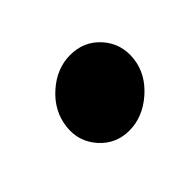

<svg xmlns="http://www.w3.org/2000/svg" viewBox="-54 -239 332 332"><g transform="rotate(-45 112.5 -72.5)"><path d="M111 10Q78 10 56.5 -14.5Q35 -39 39 -72Q43 -106 70.5 -130.5Q98 -155 131 -155Q165 -155 186.5 -130.5Q208 -106 204 -72Q200 -39 172 -14.5Q144 10 111 10Z"/></g></svg>

Font: Orkney
Style: BoldItalic
Weight: 700
Designer: Samuel Oakes and Alfredo Marco Pradil
Foundry: Alfredo Marco Pradil
Version: 1.0; ttfautohint (v1.5)